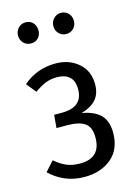

<svg xmlns="http://www.w3.org/2000/svg" viewBox="-117 -824 643 900"><g transform="rotate(-15 204.0 -374.0)"><path d="M48.8 -708Q48.8 -730 63.2 -744.9Q77.6 -759.8 99.1 -759.8Q120.6 -759.8 134.3 -744.9Q147.9 -730 147.9 -708Q147.9 -686 134.3 -671.6Q120.6 -657.2 99.1 -657.2Q77.6 -657.2 63.2 -671.9Q48.8 -686.5 48.8 -708ZM270 -759.8Q291.5 -759.8 305.7 -744.9Q319.8 -730 319.8 -708Q319.8 -686.5 305.7 -671.9Q291.5 -657.2 270 -657.2Q249 -657.2 234.6 -671.9Q220.2 -686.5 220.2 -708Q220.2 -729.5 234.6 -744.6Q249 -759.8 270 -759.8ZM184.1 -537.1Q249.5 -537.1 294.2 -498.8Q338.9 -460.4 338.9 -395Q338.9 -350.6 315.9 -323.2Q293 -295.9 243.2 -280.8Q302.7 -270.5 332.3 -240.7Q361.8 -210.9 361.8 -153.8Q361.8 -74.2 310.8 -31Q259.8 12.2 179.2 12.2Q83 12.2 12.2 -55.2L54.2 -102.1Q84 -76.7 111.6 -65.4Q139.2 -54.2 175.8 -54.2Q275.9 -54.2 275.9 -153.8Q275.9 -204.1 248 -223.6Q220.2 -243.2 162.1 -243.2H110.8L116.2 -306.2H153.8Q255.9 -306.2 255.9 -393.1Q255.9 -434.6 234.1 -453.9Q212.4 -473.1 174.8 -473.1Q142.6 -473.1 118.2 -463.1Q93.8 -453.1 64 -432.1L25.9 -479Q92.8 -537.1 184.1 -537.1Z"/></g></svg>

Font: Fira Sans Compressed Book
Style: Regular
Weight: 350
Width: 1
Designer: Carrois Corporate & Edenspiekermann AG
Foundry: Carrois Corporate GbR & Edenspiekermann AG
Version: Version 4.203;PS 004.203;hotconv 1.0.88;makeotf.lib2.5.64775